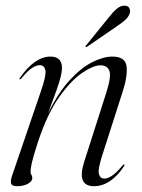

<svg xmlns="http://www.w3.org/2000/svg" viewBox="-20 -632 488 660"><path d="M47.5 -359.5Q45.5 -360.5 48.5 -364.5Q99.5 -437.5 153.5 -437.5Q193 -437.5 193 -398.5Q193 -380.5 183.8 -350.8Q174.5 -321 163 -291Q151.5 -261 145 -242Q180.5 -314 220 -356.8Q259.5 -399.5 297.5 -418.5Q335.5 -437.5 366 -437.5Q411 -437.5 415 -404Q419 -370.5 402 -318L331 -96.5Q315.5 -48 320.2 -33Q325 -18 338.5 -18Q349.5 -18 364.5 -27.5Q379.5 -37 401.5 -63.5Q405 -68 407 -67Q409 -65.5 406 -60Q360 8 303 8Q243 8 269 -74.5L346 -315.5Q363 -369 356 -388.2Q349 -407.5 325 -407.5Q301.5 -407.5 263.2 -382Q225 -356.5 183.8 -298.8Q142.5 -241 110.5 -144Q94 -93 89.5 -72.5Q85 -52 85 -42Q85 -35 88 -30.8Q91 -26.5 91 -19.5Q91 -9 76.2 -0.5Q61.5 8 38.5 8Q21 8 18.2 -1Q15.5 -10 21.5 -28L121 -319.5Q139.5 -373 136 -390.5Q132.5 -408 116.5 -408Q105.5 -408 90.8 -398.8Q76 -389.5 53 -362Q49.5 -358 47.5 -359.5ZM353 -571Q368 -590.5 381 -601.5Q394 -612.5 407 -612.5Q420 -612.5 424.2 -604.8Q428.5 -597 426.5 -588Q423 -575 411.2 -564.2Q399.5 -553.5 383 -542.5L279.5 -471.5Q275.5 -469 274 -471Q273 -472.5 276 -476Z"/></svg>

Font: Fraunces 144pt Light
Style: Italic
Weight: 300
Italic angle: -16°
Version: Version 1.000;[0bf87f6ff]